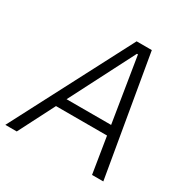

<svg xmlns="http://www.w3.org/2000/svg" viewBox="-197 -837 948 974"><g transform="rotate(30 276.5 -350.0)"><path d="M-37 0H30L138 -211H437L471 0H537L417 -700H328ZM167 -268 361 -646H367L428 -268Z"/></g></svg>

Font: Fixel Text 20240404 Light
Style: Italic
Weight: 300
Width: 4
Italic angle: -10°
Designer: AlfaBravo + MacPaw
Foundry: Kyrylo Tkachov, Marchela Mozhyna, Serhii Makarenko, Maria Weinstein, Zakhar Kryvoshyya
Version: Version 1.211;Glyphs 3.2 (3225)